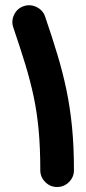

<svg xmlns="http://www.w3.org/2000/svg" viewBox="-20 -657 333 741"><path d="M71.5 -633.2Q46.5 -624.9 34.6 -600.4Q22.7 -575.9 31.4 -550.9Q57.7 -473.6 77.3 -409.7Q96.8 -345.8 109.9 -284.4Q122.9 -222.9 129.2 -154.5Q135.5 -86.2 135.5 0Q135.5 26.5 154.6 45.6Q173.7 64.7 200.2 64.7Q227.2 64.7 246.3 45.6Q265.4 26.5 265.4 0Q265.4 -91.1 258 -166.5Q250.6 -241.9 236.4 -309.9Q222.2 -377.8 201.5 -446.4Q180.9 -515 154.2 -592.7Q145.9 -617.7 121.2 -629.8Q96.6 -641.8 71.5 -633.2Z"/></svg>

Font: Mikhak VF
Style: Regular
Weight: 100
Designer: Amin Abedi
Version: Version 3.001